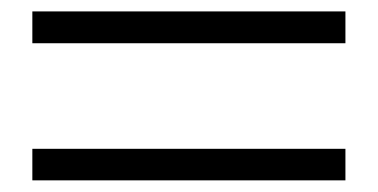

<svg xmlns="http://www.w3.org/2000/svg" viewBox="-20 -534 655 333"><path d="M579.1 -221.2H36.1V-275.9H579.1ZM579.1 -459H36.1V-514.2H579.1Z"/></svg>

Font: Source Han Serif TW Heavy
Style: Regular
Weight: 900
Designer: Ryoko NISHIZUKA Ë•øÂ°öÊ∂ºÂ≠ê (kana & ideographs); Frank Grie√ühammer (Latin, Greek & Cyrillic); Wenlong ZHANG Âº†ÊñáÈæô 
Foundry: Adobe
Version: Version 2.003;hotconv 1.1.1;makeotfexe 2.6.0